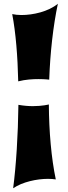

<svg xmlns="http://www.w3.org/2000/svg" viewBox="-20 -891 362 1022"><path d="M242 -467C247 -611 263 -753 288 -871C237 -829 156 -811 94 -811C76 -811 59 -813 45 -816C64 -717 74 -591 77 -458C116 -468 155 -470 185 -470C219 -470 242 -467 242 -467ZM78 -333C76 -171 66 -11 50 111C100 77 177 61 235 61C250 61 265 62 277 64C253 -50 241 -190 240 -335C240 -335 206 -326 155 -326C133 -326 106 -328 78 -333Z"/></svg>

Font: Shojumaru
Style: Regular
Weight: 400
Designer: Astigmatic (AOETI)
Foundry: Astigmatic (AOETI)
Version: Version 1.000